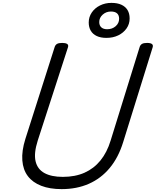

<svg xmlns="http://www.w3.org/2000/svg" viewBox="-20 -1294 1081 1333"><path d="M408 19Q326 19 266.5 -4Q207 -27 173.5 -71Q140 -115 135 -180.5Q130 -246 156 -329L360 -969Q365 -983 376.5 -989.5Q388 -996 412 -996Q435 -996 446 -989Q457 -982 452 -966L242 -318Q214 -230 227 -174.5Q240 -119 288.5 -92.5Q337 -66 416 -66Q502 -66 567 -95Q632 -124 677.5 -180Q723 -236 748 -318L950 -969Q955 -983 966.5 -989.5Q978 -996 1001 -996Q1049 -996 1040 -966L835 -307Q802 -200 741.5 -127.5Q681 -55 597 -18Q513 19 408 19ZM719 -1031Q679 -1031 651.5 -1044Q624 -1057 610 -1081Q596 -1105 596 -1138Q596 -1176 617 -1207Q638 -1238 674 -1256Q710 -1274 754 -1274Q795 -1274 823 -1261Q851 -1248 865.5 -1224Q880 -1200 880 -1166Q880 -1127 858.5 -1096.5Q837 -1066 801 -1048.5Q765 -1031 719 -1031ZM724 -1091Q759 -1091 783 -1112Q807 -1133 807 -1164Q807 -1188 793 -1201Q779 -1214 750 -1214Q717 -1214 693 -1192.5Q669 -1171 669 -1141Q669 -1117 683.5 -1104Q698 -1091 724 -1091Z"/></svg>

Font: Playwrite IE
Style: Regular
Weight: 400
Designer: Veronika Burian, José Scaglione
Foundry: TypeTogether
Version: Version 1.002